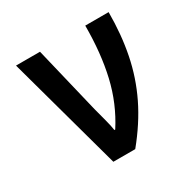

<svg xmlns="http://www.w3.org/2000/svg" viewBox="-128 -666 785 790"><g transform="rotate(-30 265.0 -271.5)"><path d="M193 0 44 -543H158L234 -227Q242 -196 250.5 -164.5Q259 -133 262 -111H266Q324 -201 348.5 -306.5Q373 -412 373 -543H484Q484 -437 465.5 -344.5Q447 -252 406 -167.5Q365 -83 297 0Z"/></g></svg>

Font: Noto Sans Mono Condensed SemiBold
Style: Regular
Weight: 600
Width: 3
Designer: Monotype Design Team
Foundry: Monotype Imaging Inc.
Version: Version 2.014